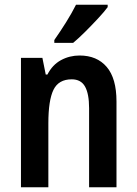

<svg xmlns="http://www.w3.org/2000/svg" viewBox="-20 -786 574 806"><path d="M314 -553Q387 -553 428 -505Q469 -457 469 -360V0H354V-332Q354 -392 337 -422.5Q320 -453 281 -453Q226 -453 204.5 -409Q183 -365 183 -268V0H68V-543H158L172 -473H179Q200 -514 236 -533.5Q272 -553 314 -553ZM432 -756Q418 -737 392.5 -709.5Q367 -682 338.5 -653.5Q310 -625 287 -606H208V-618Q234 -655 258 -693.5Q282 -732 299 -766H432Z"/></svg>

Font: Noto Sans Sinhala Condensed SemiBold
Style: Regular
Weight: 600
Width: 3
Designer: Jelle Bosma - Monotype Design Team
Foundry: Monotype Imaging Inc.
Version: Version 2.006; ttfautohint (v1.8.4.7-5d5b)